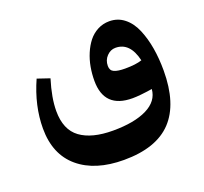

<svg xmlns="http://www.w3.org/2000/svg" viewBox="-107 -505 892 841"><g transform="rotate(-20 339.5 -84.5)"><path d="M462.9 -29.3Q331.1 -29.3 331.1 -158.2Q331.1 -190.4 336.7 -221.9Q342.3 -253.4 354.5 -282.2Q366.7 -311 384 -333Q401.4 -355 426.5 -368.2Q451.7 -381.3 481 -381.3Q520.5 -381.3 550.5 -357.4Q580.6 -333.5 597.9 -292.2Q615.2 -251 623.5 -201.9Q631.8 -152.8 631.8 -97.2Q631.8 57.6 559.1 134.8Q486.3 211.9 335.4 211.9Q201.7 211.9 124.8 147Q47.9 82 47.9 -38.6Q47.9 -144.5 96.7 -253.9L154.3 -234.4Q128.9 -151.9 128.9 -90.8Q128.9 -3.4 182.1 35.6Q235.4 74.7 334 74.7Q433.6 74.7 492.2 45.7Q550.8 16.6 555.2 -38.6Q495.6 -29.3 462.9 -29.3ZM476.6 -162.6Q526.9 -162.6 555.2 -172.4Q534.2 -262.7 466.8 -262.7Q443.8 -262.7 426.3 -244.4Q408.7 -226.1 408.7 -199.2Q408.7 -177.7 425.5 -170.2Q442.4 -162.6 476.6 -162.6Z"/></g></svg>

Font: Sahel SemiBold FD
Style: SemiBold-FD
Weight: 600
Foundry: Saber Rastikerdar (saber.rastikerdar@gmail.com)
Version: Version 3.3.0